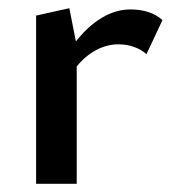

<svg xmlns="http://www.w3.org/2000/svg" viewBox="-20 -448 421 468"><path d="M376 -399 337 -316Q325 -327 307 -333.5Q289 -340 269 -340Q241 -340 214.5 -326Q188 -312 167 -286V0H68V-410L149 -428L165 -347Q194 -384 228 -404.5Q262 -425 298 -425Q347 -425 376 -399Z"/></svg>

Font: Ysabeau Semibold
Style: Regular
Weight: 600
Designer: Christian Thalmann (Catharsis Fonts)
Version: Version 0.003